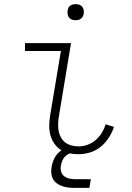

<svg xmlns="http://www.w3.org/2000/svg" viewBox="-20 -739 640 930"><path d="M360 8Q336 8 313.5 3Q291 -2 272.5 -14.5Q254 -27 241.5 -46Q229 -65 223.5 -87Q218 -109 218.5 -133Q219 -157 223 -181L275 -492H101V-530H324L265 -174Q262 -157 261.5 -139Q261 -121 264 -104.5Q267 -88 275 -73.5Q283 -59 296 -49Q309 -39 326 -34.5Q343 -30 360 -30Q382 -30 403.5 -37.5Q425 -45 443 -60.5Q461 -76 473 -95.5Q485 -115 492 -137L532 -124Q523 -97 506.5 -71.5Q490 -46 467 -27.5Q444 -9 416 -0.5Q388 8 360 8ZM346 -641Q337 -641 328.5 -644Q320 -647 314.5 -654Q309 -661 307.5 -670.5Q306 -680 308 -690Q309 -696 312 -702Q315 -708 321 -712Q327 -716 333.5 -717.5Q340 -719 346 -719Q356 -719 364.5 -716Q373 -713 378.5 -706Q384 -699 385.5 -689.5Q387 -680 385 -670Q384 -664 380.5 -658Q377 -652 371.5 -648Q366 -644 359.5 -642.5Q353 -641 346 -641ZM338 171Q323 171 308 169Q293 167 279.5 162Q266 157 254.5 148.5Q243 140 236.5 127.5Q230 115 228.5 100Q227 85 230 69Q233 49 242.5 29.5Q252 10 268.5 -4Q285 -18 306 -23.5Q327 -29 347 -29L342 0Q330 0 317.5 4.5Q305 9 296 18Q287 27 282 39Q277 51 275 63Q272 78 276 92Q280 106 291 114.5Q302 123 316 126Q330 129 345 129H420L413 171Z"/></svg>

Font: Iosevka Curly XLtEx
Style: Italic
Weight: 200
Width: 7
Italic angle: -9°
Monospace: yes
Designer: Belleve Invis
Foundry: Belleve Invis
Version: Version 11.1.0; ttfautohint (v1.8.3)